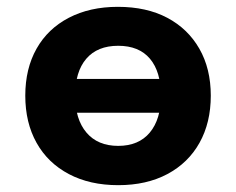

<svg xmlns="http://www.w3.org/2000/svg" viewBox="-20 -531 691 562"><path d="M326 11Q243 11 181.5 -21.5Q120 -54 87 -113Q54 -172 54 -251Q54 -330 87 -388.5Q120 -447 181.5 -479Q243 -511 325 -511Q409 -511 469.5 -479Q530 -447 563.5 -388.5Q597 -330 597 -251Q597 -172 564 -113Q531 -54 470 -21.5Q409 11 326 11ZM326 -104Q386 -104 418.5 -143Q451 -182 451 -251Q451 -321 419 -359Q387 -397 326 -397Q265 -397 232.5 -359Q200 -321 200 -251Q200 -182 233 -143Q266 -104 326 -104ZM162 -201V-300H489V-201Z"/></svg>

Font: Nunito Sans 8pt ExtraBold
Style: Regular
Weight: 800
Version: Version 3.101;gftools[0.9.27]